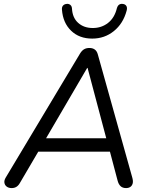

<svg xmlns="http://www.w3.org/2000/svg" viewBox="-20 -958 769 985"><path d="M39.8 6.9Q24.8 6.9 14.8 -0.4Q4.8 -7.7 2.7 -19.9Q0.5 -32.1 9.2 -46.7L390.6 -683.3Q399.8 -698.4 411.2 -705.2Q422.7 -711.9 438.6 -711.9Q455.6 -711.9 466.5 -703.7Q477.4 -695.5 481.8 -679L658 -49.2Q663.9 -29.6 660.8 -17.4Q657.6 -5.2 648.6 0.9Q639.7 6.9 626.6 6.9Q609.2 6.9 598.7 -2.8Q588.1 -12.6 583.3 -31.5L539.4 -197.4L570.9 -180H145.3L185.7 -196L82.1 -19.4Q74.8 -6.2 64.3 0.4Q53.9 6.9 39.8 6.9ZM427.3 -609.5 208.2 -234.6 185.7 -248.6H552.4L529.1 -233.6L429.3 -609.5ZM453.1 -760Q386.5 -760 344.8 -800.4Q303.1 -840.7 297.9 -907.6Q296.5 -921.2 302.9 -928.8Q309.2 -936.3 320.5 -937.8Q328.3 -939.3 334.6 -936.6Q341 -933.9 344.9 -928.5Q348.7 -923.1 349.2 -914.7Q351.6 -867 381 -840.7Q410.3 -814.3 456.1 -814.3Q501 -814.3 534.4 -840.5Q567.8 -866.6 579.7 -916.2Q582.1 -924.1 586 -929.3Q589.9 -934.4 596.3 -936.8Q602.6 -939.3 610.5 -937.8Q622.7 -936.3 628.3 -927.3Q633.9 -918.2 629.6 -903Q611.7 -836.7 564 -798.4Q516.4 -760 453.1 -760Z"/></svg>

Font: Nunito ExtraLight
Style: Italic
Weight: 200
Italic angle: -9°
Designer: Vernon Adams
Foundry: Vernon Adams
Version: Version 3.602